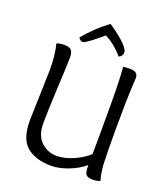

<svg xmlns="http://www.w3.org/2000/svg" viewBox="-157 -978 957 1098"><g transform="rotate(20 322.0 -429.5)"><path d="M325 -869Q372 -839 413.5 -801.5Q455 -764 455 -741.5Q455 -719 432 -709Q413 -733 386 -755.5Q359 -778 341 -788L323 -798Q317 -793 304.5 -782.5Q292 -772 284.5 -766Q277 -760 266 -751.5Q255 -743 247.5 -737.5Q240 -732 232 -727Q218 -717 207.5 -717Q197 -717 184 -735Q248 -812 325 -869ZM80 -192 89 -501Q89 -596 72 -658Q92 -666 119 -666Q146 -666 159.5 -654.5Q173 -643 173 -607.5Q173 -572 165.5 -425.5Q158 -279 158 -203.5Q158 -128 198.5 -91Q239 -54 290 -54Q341 -54 395 -78Q449 -102 483 -134L484 -262V-431Q484 -572 477 -663Q494 -666 518 -666Q567 -666 567 -628Q567 -626 565 -591Q559 -486 559 -320Q559 -154 562 -101.5Q565 -49 578 -5Q560 3 531.5 3Q503 3 492.5 -9.5Q482 -22 482 -56V-67Q442 -33 386 -11.5Q330 10 283 10Q189 10 134.5 -34.5Q80 -79 80 -192Z"/></g></svg>

Font: Overlock
Style: Regular
Weight: 400
Designer: Dario Muhafara
Foundry: Dario Manuel Muhafara
Version: Version 1.002